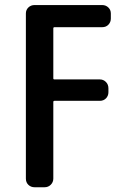

<svg xmlns="http://www.w3.org/2000/svg" viewBox="-20 -540 540 779"><path d="M120.1 219.7Q105.5 219.7 95.2 210Q85 200.2 85 184.6V-485.4Q85 -500 95.2 -509.8Q105.5 -519.5 120.1 -519.5H394.5Q409.2 -519.5 419.4 -509.8Q429.7 -500 429.7 -485.4V-464.8Q429.7 -450.2 419.9 -439.9Q410.2 -429.7 394.5 -429.7H201.2Q196.3 -429.7 196.3 -424.8V-221.7Q196.3 -217.8 201.2 -217.8H384.8Q399.4 -217.8 409.7 -207.5Q419.9 -197.3 419.9 -181.6V-166Q419.9 -151.4 410.2 -141.1Q400.4 -130.9 384.8 -130.9H201.2Q196.3 -130.9 196.3 -126V184.6Q196.3 199.2 186 209.5Q175.8 219.7 161.1 219.7Z"/></svg>

Font: Rounded-L Mgen+ 1m medium
Style: Regular
Weight: 500
Designer: [Source Han Sans]
Ryoko NISHIZUKA  (kana & ideographs); Paul D. Hunt (Latin, Greek & Cyrillic); Wenlong ZHANG  (bopomofo
Version: Version 1.059.20150602